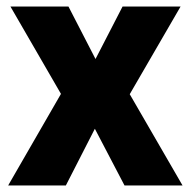

<svg xmlns="http://www.w3.org/2000/svg" viewBox="-20 -569 585 589"><path d="M167 -281 5 0H182L271 -174L362 0H540L378 -280L534 -549H356L273 -388L190 -549H12Z"/></svg>

Font: Noto Sans Gurmukhi UI SemiCondensed ExtraBold
Style: Regular
Weight: 800
Width: 4
Designer: Jelle Bosma - Monotype Design Team
Foundry: Monotype Imaging Inc.
Version: Version 2.004